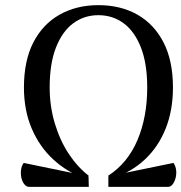

<svg xmlns="http://www.w3.org/2000/svg" viewBox="-20 -726 705 746"><path d="M325 -43 307 -34Q241 -57 187.5 -106Q134 -155 103.5 -226Q73 -297 73 -386Q73 -490 109.5 -561Q146 -632 211.5 -669Q277 -706 362 -706Q449 -706 514 -669Q579 -632 615.5 -561Q652 -490 652 -386Q652 -297 623.5 -226Q595 -155 542.5 -106Q490 -57 418 -34L400 -43Q476 -92 514 -181.5Q552 -271 552 -386Q552 -479 527.5 -541.5Q503 -604 460.5 -635.5Q418 -667 362 -667Q307 -667 264.5 -635.5Q222 -604 197.5 -541.5Q173 -479 173 -386Q173 -313 193 -246.5Q213 -180 247 -128.5Q281 -77 325 -43ZM93 0Q83 0 75 -9.5Q67 -19 63.5 -33.5Q60 -48 61.5 -64Q63 -80 72 -93L324 -41L325 0ZM401 0V-41L654 -93Q663 -80 664.5 -64Q666 -48 662 -33.5Q658 -19 650.5 -9.5Q643 0 633 0Z"/></svg>

Font: Arima Medium
Style: Regular
Weight: 500
Designer: Joana Correia and Natanael Gama
Foundry: NDISCOVER
Version: Version 1.101;gftools[0.9.23]